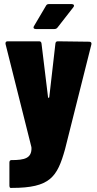

<svg xmlns="http://www.w3.org/2000/svg" viewBox="-20 -720 474 939"><path d="M155 -578H246C252 -578 257 -580 261 -585L339 -685C345 -693 341 -700 331 -700H219C213 -700 208 -698 205 -692L146 -592C141 -583 146 -578 155 -578ZM32 199H38C225 199 260 146 298 10L427 -503C429 -512 424 -516 416 -516L263 -518C256 -518 252 -515 251 -507L221 -245C221 -241 215 -240 215 -244L183 -507C182 -515 178 -518 171 -518H18C11 -518 7 -515 7 -509C7 -508 7 -506 7 -505L133 -3C133 -1 134 1 134 3C135 54 101 63 35 63C29 63 26 68 26 75V187C26 194 28 199 32 199Z"/></svg>

Font: Barlow Condensed ExtraBold
Style: Regular
Weight: 800
Width: 3
Designer: Jeremy Tribby
Foundry: Tribby Type
Version: Version 1.422;hotconv 1.0.109;makeotfexe 2.5.65596